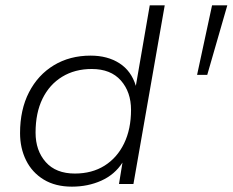

<svg xmlns="http://www.w3.org/2000/svg" viewBox="-20 -688 870 718"><path d="M249 10Q187 10 143.5 -16.5Q100 -43 77.5 -88.5Q55 -134 55 -190Q55 -278 88.5 -343Q122 -408 181.5 -444Q241 -480 319 -480Q382 -480 426.5 -451.5Q471 -423 488 -367L540 -668H596L479 0H425L438 -80Q409 -35 359 -12.5Q309 10 249 10ZM260 -39Q324 -39 371 -68.5Q418 -98 444 -151.5Q470 -205 470 -277Q470 -344 432 -387Q394 -430 323 -430Q260 -430 212.5 -401Q165 -372 139 -319Q113 -266 113 -192Q113 -125 151 -82Q189 -39 260 -39ZM717 -408 773 -668H830L755 -408Z"/></svg>

Font: Gantari Light
Style: Italic
Weight: 300
Italic angle: -10°
Version: Version 1.000